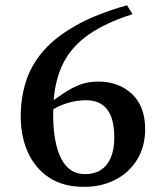

<svg xmlns="http://www.w3.org/2000/svg" viewBox="-20 -714 632 746"><path d="M473.5 -693.5 495 -659Q391.5 -626 326.5 -581Q261.5 -536 228.5 -473.8Q195.5 -411.5 188.5 -325Q228.5 -354 257 -369.5Q285.5 -385 309.8 -391Q334 -397 362 -397Q441.5 -397 492.8 -348.8Q544 -300.5 544 -212.5Q544 -145 513.2 -94.5Q482.5 -44 428.8 -16Q375 12 306 12Q225.5 12 170.8 -24.2Q116 -60.5 88.2 -122.5Q60.5 -184.5 60.5 -261.5Q60.5 -331.5 80 -395Q99.5 -458.5 146.2 -513.5Q193 -568.5 273 -614Q353 -659.5 473.5 -693.5ZM186.5 -271Q186.5 -160.5 217.2 -99Q248 -37.5 310 -37.5Q366 -37.5 395 -74.8Q424 -112 424 -180.5Q424 -324.5 314.5 -324.5Q283 -324.5 249.8 -315.8Q216.5 -307 187 -289.5Q186.5 -280.5 186.5 -271Z"/></svg>

Font: Newsreader Text SemiBold
Style: Regular
Weight: 600
Designer: Hugues Gentile
Foundry: Production Type
Version: Version 1.001